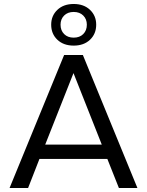

<svg xmlns="http://www.w3.org/2000/svg" viewBox="-20 -944 739 964"><path d="M28 0 302 -668H396L670 0H577L519 -146H178L121 0ZM207 -218H491L349 -577ZM350 -715Q299 -715 268 -744.5Q237 -774 237 -820Q237 -865 268 -894.5Q299 -924 350 -924Q401 -924 432 -894.5Q463 -865 463 -820Q463 -774 432 -744.5Q401 -715 350 -715ZM350 -755Q380 -755 398 -773Q416 -791 416 -820Q416 -848 398 -866Q380 -884 350 -884Q320 -884 302 -866Q284 -848 284 -820Q284 -791 302 -773Q320 -755 350 -755Z"/></svg>

Font: Gantari
Style: Regular
Weight: 400
Designer: Anugrah Pasau
Foundry: Lafontype
Version: Version 1.000; ttfautohint (v1.8.3)